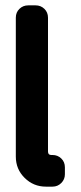

<svg xmlns="http://www.w3.org/2000/svg" viewBox="-20 -696 301 716"><path d="M222 -46Q222 -27 208.5 -13.5Q195 0 176 0H151Q105 0 72 -32.5Q39 -65 39 -112V-630Q39 -650 52.5 -663Q66 -676 85 -676H113Q132 -676 145.5 -663Q159 -650 159 -630V-131Q159 -118 171 -118H176Q195 -118 208.5 -105Q222 -92 222 -72Z"/></svg>

Font: Monomaniac One
Style: Regular
Weight: 400
Version: Version 1.000; ttfautohint (v1.8.3)